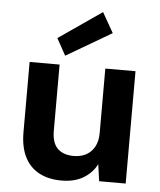

<svg xmlns="http://www.w3.org/2000/svg" viewBox="-55 -828 738 887"><g transform="rotate(5 314.0 -384.0)"><path d="M263 12Q202 12 158.5 -11.5Q115 -35 92 -81Q69 -127 69 -196V-521H208V-214Q208 -158 234.5 -132Q261 -106 310 -106Q341 -106 365.5 -118.5Q390 -131 405 -157Q420 -183 420 -221V-521H560V0H437L426 -78Q405 -37 364 -12.5Q323 12 263 12ZM230 -564 187 -642 387 -780 440 -687Z"/></g></svg>

Font: DM Sans 10pt ExtraBold
Style: Regular
Weight: 800
Version: Version 4.004;gftools[0.9.30]